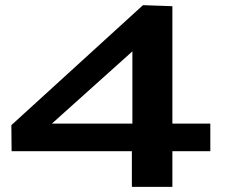

<svg xmlns="http://www.w3.org/2000/svg" viewBox="-20 -724 874 744"><path d="M25 -138 24 -239 534 -704 648 -700V-245H795V-138H648V0H491V-138ZM181 -245H493V-525Z"/></svg>

Font: Georama Extended SemiBold
Style: Regular
Weight: 600
Width: 7
Designer: Jean-Baptiste Levee
Foundry: Production Type
Version: Version 1.000